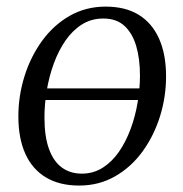

<svg xmlns="http://www.w3.org/2000/svg" viewBox="-20 -566 567 596"><path d="M412 -255.5H104.5L110 -291.5H417ZM308 -545.5Q369.5 -545.5 411 -519.8Q452.5 -494 474 -445.5Q495.5 -397 495.5 -328.5Q495.5 -265.5 476.8 -205.2Q458 -145 422.8 -96.2Q387.5 -47.5 337.5 -18.8Q287.5 10 225.5 10Q164.5 10 122.2 -15.5Q80 -41 58.5 -89Q37 -137 37 -204.5Q37 -268.5 56 -329.2Q75 -390 110.5 -439Q146 -488 196.2 -516.8Q246.5 -545.5 308 -545.5ZM300.5 -508.5Q263.5 -508.5 234.2 -490Q205 -471.5 183.2 -440Q161.5 -408.5 147 -368.8Q132.5 -329 125.2 -285.8Q118 -242.5 118 -201Q118 -142.5 132 -103.8Q146 -65 172 -46Q198 -27 234 -27Q270 -27 299 -45.5Q328 -64 349.5 -95.2Q371 -126.5 385.5 -165.8Q400 -205 407.2 -247.8Q414.5 -290.5 414.5 -331.5Q414.5 -383.5 402.8 -423.2Q391 -463 366.2 -485.8Q341.5 -508.5 300.5 -508.5Z"/></svg>

Font: Merriweather 72pt Light
Style: Italic
Weight: 300
Italic angle: -7.8°
Version: Version 2.101